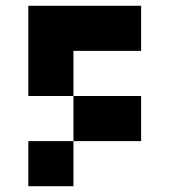

<svg xmlns="http://www.w3.org/2000/svg" viewBox="-20 -645 587 665"><path d="M468.8 -625V-468.8H234.4V-312.5H468.8V-156.2H234.4V0H78.1V-156.2H234.4V-312.5H78.1V-625Z"/></svg>

Font: Sorena-Fanum Normal
Style: Regular
Weight: 400
Designer: Mohammad Darvishi
Version: Version 1.000;March 20, 2024;FontCreator 15.0.0.2958 64-bit